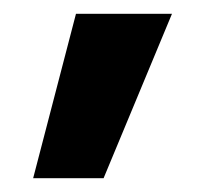

<svg xmlns="http://www.w3.org/2000/svg" viewBox="-20 -144 299 278"><path d="M90 -124H229L130 114H28Z"/></svg>

Font: Oak Sans
Style: Bold
Weight: 700
Designer: Erik Kennedy, Walven
Foundry: Erik Kennedy, Walven
Version: Version 1.000